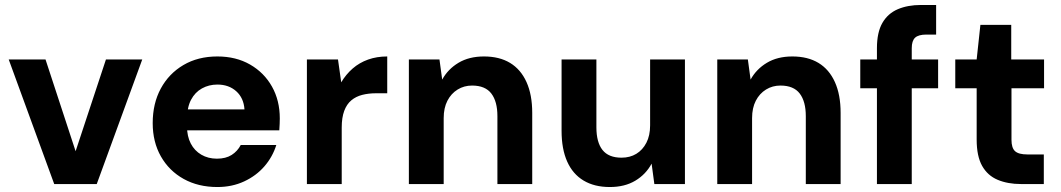

<svg xmlns="http://www.w3.org/2000/svg" viewBox="-20 -740 4266 772"><path d="M198 0 15 -501H163L284 -132L406 -501H552L369 0Z M854 12Q777 12 718.5 -20.5Q660 -53 627 -111Q594 -169 594 -245Q594 -324 626.5 -384Q659 -444 717.5 -478.5Q776 -513 854 -513Q929 -513 985.5 -480.5Q1042 -448 1073.5 -392Q1105 -336 1105 -264Q1105 -254 1104.5 -242Q1104 -230 1103 -216H694V-300H963Q960 -346 930 -373Q900 -400 854 -400Q820 -400 792 -384.5Q764 -369 748 -338.5Q732 -308 732 -260V-231Q732 -192 747 -163Q762 -134 789.5 -118Q817 -102 852 -102Q888 -102 911.5 -117Q935 -132 948 -157H1091Q1076 -109 1043 -71Q1010 -33 961.5 -10.5Q913 12 854 12Z M1214 0V-501H1339L1352 -409Q1371 -441 1398 -464.5Q1425 -488 1460 -500.5Q1495 -513 1537 -513V-365H1492Q1462 -365 1436.5 -358.5Q1411 -352 1392.5 -336.5Q1374 -321 1364 -294Q1354 -267 1354 -227V0Z M1624 0V-501H1747L1758 -420Q1781 -462 1823.5 -487.5Q1866 -513 1926 -513Q1988 -513 2031 -487Q2074 -461 2097 -410Q2120 -359 2120 -286V0H1980V-273Q1980 -332 1955.5 -364Q1931 -396 1878 -396Q1846 -396 1820 -380Q1794 -364 1779 -335Q1764 -306 1764 -265V0Z M2432 12Q2370 12 2326.5 -14Q2283 -40 2260.5 -90.5Q2238 -141 2238 -214V-501H2378V-228Q2378 -168 2402.5 -137Q2427 -106 2479 -106Q2513 -106 2538.5 -121.5Q2564 -137 2579 -166Q2594 -195 2594 -236V-501H2734V0H2611L2600 -82Q2577 -39 2534.5 -13.5Q2492 12 2432 12Z M2864 0V-501H2987L2998 -420Q3021 -462 3063.5 -487.5Q3106 -513 3166 -513Q3228 -513 3271 -487Q3314 -461 3337 -410Q3360 -359 3360 -286V0H3220V-273Q3220 -332 3195.5 -364Q3171 -396 3118 -396Q3086 -396 3060 -380Q3034 -364 3019 -335Q3004 -306 3004 -265V0Z M3506 0V-546Q3506 -610 3528 -648Q3550 -686 3590 -703Q3630 -720 3683 -720H3744V-601H3705Q3673 -601 3659.5 -588.5Q3646 -576 3646 -546V0ZM3439 -385V-501H3752V-385Z M4085 0Q4032 0 3991.5 -17Q3951 -34 3929 -73Q3907 -112 3907 -179V-385H3821V-501H3907L3922 -640H4046V-501H4178V-385H4047V-178Q4047 -145 4061.5 -132Q4076 -119 4111 -119H4177V0Z"/></svg>

Font: DM Sans 17pt ExtraBold
Style: Regular
Weight: 800
Version: Version 4.004;gftools[0.9.30]